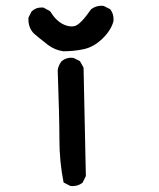

<svg xmlns="http://www.w3.org/2000/svg" viewBox="-20 -629 540 653"><path d="M196.3 -8.3Q182.1 -79.6 182.1 -153.6Q182.1 -227.5 176.3 -389.6Q176.8 -397 180.4 -405.5Q184.1 -414.1 189.5 -420.9Q197.8 -427.7 206.1 -430.2Q214.4 -432.6 220 -432.6Q225.6 -432.6 230 -432.1L252 -420.9L264.2 -398.9L272 -30.3L261.2 -8.3L260.3 -7.3Q246.1 3.9 226.6 3.9Q223.6 3.9 219.2 3.4ZM76.7 -562.5Q76.7 -564.9 76.7 -568.8L87.4 -590.3L88.4 -590.8Q101.6 -603.5 121.1 -603.5Q124.5 -603.5 128.4 -603L150.4 -590.8Q161.1 -573.7 171.1 -563.7Q181.2 -553.7 191.4 -548.3Q208 -539.1 224.1 -539.1Q228.5 -539.1 232.4 -540Q252 -543 290 -597.7Q299.3 -604.5 308.1 -606.9Q316.9 -609.4 322.5 -609.4Q328.1 -609.4 332.5 -608.9L354 -598.1L355 -597.2Q366.2 -583 366.2 -563.5Q366.2 -558.1 365.7 -556.2Q357.4 -525.4 327.9 -497.1Q298.3 -468.8 264.6 -461.7Q231 -454.6 195.3 -454.6H194.8Q166 -459 142.6 -476.6Q101.1 -509.3 95.2 -515.1Q76.7 -534.2 76.7 -562.5Z"/></svg>

Font: Bakudai
Style: Medium
Weight: 500
Version: Version 1.48